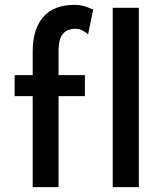

<svg xmlns="http://www.w3.org/2000/svg" viewBox="-20 -767 670 787"><path d="M114 0V-373H40V-459H114V-558Q114 -647 157 -697Q200 -747 285 -747Q312 -747 333.5 -739Q355 -731 362 -728L341 -626Q336 -632 321.5 -640.5Q307 -649 288 -649Q274 -649 258.5 -643.5Q243 -638 232 -619.5Q221 -601 220 -562V-459H328V-373H220V0ZM442 0V-735H549V0Z"/></svg>

Font: Alata
Style: Regular
Weight: 400
Designer: Spyros Zevelakis, Eben Sorkin
Foundry: Spyros Zevelakis
Version: Version 1.005; ttfautohint (v1.8.4.7-5d5b)